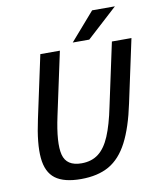

<svg xmlns="http://www.w3.org/2000/svg" viewBox="-92 -916 823 996"><g transform="rotate(-10 319.0 -418.0)"><path d="M567 -336Q541 -212 501.5 -136Q462 -60 402.5 -26Q343 8 254 8Q165 8 119.5 -26Q74 -60 67 -136Q60 -212 87 -336L158 -667H261L190 -336Q160 -197 176 -134.5Q192 -72 271 -72Q324 -72 360 -99.5Q396 -127 420.5 -185Q445 -243 464 -336L535 -667H638ZM582 -844 421 -697H334L462 -844Z"/></g></svg>

Font: Epunda Sans Medium
Style: Italic
Weight: 500
Italic angle: -12.0243°
Designer: Simon Atzbach
Foundry: typofactur
Version: Version 2.204; ttfautohint (v1.8.4.7-5d5b)